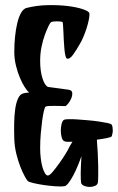

<svg xmlns="http://www.w3.org/2000/svg" viewBox="-20 -739 463 754"><path d="M418 -250Q420.9 -246.1 421.9 -239.7Q422.9 -233.4 422.9 -226.6Q422.9 -219.7 421.4 -213.9Q419.9 -208 418.9 -204.1Q417 -200.2 399.9 -196.8Q382.8 -193.4 360.4 -190.4Q362.3 -166 363.8 -138.7Q365.2 -111.3 365.7 -86.9Q366.2 -62.5 365.7 -44.4Q365.2 -26.4 364.3 -21.5Q362.3 -12.7 352.5 -8.8Q342.8 -4.9 332 -4.9Q321.3 -4.9 311.5 -8.8Q301.8 -12.7 298.8 -19.5Q297.9 -22.5 297.4 -32.7Q296.9 -43 296.9 -57.6Q296.9 -72.3 297.9 -89.8Q298.8 -107.4 299.8 -126Q293.9 -108.4 285.6 -88.4Q277.3 -68.4 268.1 -50.8Q258.8 -33.2 249.5 -21Q240.2 -8.8 233.4 -7.8Q222.7 -5.9 199.7 -7.3Q176.8 -8.8 153.3 -12.2Q129.9 -15.6 111.3 -20Q92.8 -24.4 88.9 -28.3Q85 -32.2 76.7 -47.4Q68.4 -62.5 59.6 -85Q50.8 -107.4 43.9 -135.7Q37.1 -164.1 36.1 -193.4Q35.2 -223.6 35.6 -253.9Q36.1 -284.2 39.6 -309.6Q43 -335 50.8 -352.1Q58.6 -369.1 71.3 -372.1Q77.1 -374 83.5 -374.5Q89.8 -375 95.7 -377Q89.8 -378.9 88.9 -380.9Q85 -384.8 76.2 -398.4Q67.4 -412.1 58.6 -432.6Q49.8 -453.1 43 -480Q36.1 -506.8 36.1 -536.1Q36.1 -565.4 39.1 -594.7Q42 -624 47.9 -648.4Q53.7 -672.9 63 -689Q72.3 -705.1 85 -708Q124 -717.8 167 -718.8Q210 -719.7 246.1 -715.3Q282.2 -710.9 306.2 -702.6Q330.1 -694.3 331.1 -686.5Q332 -678.7 329.1 -663.1Q326.2 -647.5 320.3 -628.9Q314.5 -610.4 307.1 -593.3Q299.8 -576.2 293 -565.4Q280.3 -543 267.1 -524.4Q253.9 -505.9 243.2 -508.8Q239.3 -509.8 236.8 -520.5Q234.4 -531.2 232.9 -546.9Q231.4 -562.5 230.5 -580.6Q229.5 -598.6 229 -614.3Q228.5 -629.9 227.5 -640.6Q226.6 -651.4 225.6 -652.3Q224.6 -653.3 218.3 -654.3Q211.9 -655.3 203.6 -655.3Q195.3 -655.3 188.5 -654.3Q181.6 -653.3 178.7 -650.4Q175.8 -647.5 169.4 -634.3Q163.1 -621.1 155.8 -601.1Q148.4 -581.1 143.1 -555.2Q137.7 -529.3 137.7 -500Q137.7 -459 147 -430.7Q156.2 -402.3 168.9 -397.5L249 -386.7Q262.7 -384.8 263.7 -374.5Q264.6 -364.3 259.8 -352.5Q254.9 -340.8 247.1 -331.5Q239.3 -322.3 236.3 -322.3Q230.5 -322.3 218.3 -322.8Q206.1 -323.2 193.8 -323.2Q181.6 -323.2 171.4 -322.8Q161.1 -322.3 158.2 -319.3Q155.3 -316.4 151.9 -301.3Q148.4 -286.1 145.5 -264.2Q142.6 -242.2 140.1 -214.4Q137.7 -186.5 137.7 -157.2Q137.7 -136.7 140.1 -116.7Q142.6 -96.7 147 -81.5Q151.4 -66.4 157.2 -57.6Q163.1 -48.8 168.9 -49.8Q175.8 -50.8 188 -65.4Q200.2 -80.1 213.4 -98.6Q226.6 -117.2 236.8 -133.8Q247.1 -150.4 249 -155.3Q251 -160.2 255.4 -167.5Q259.8 -174.8 264.6 -182.6Q239.3 -180.7 232.4 -184.6Q225.6 -187.5 222.2 -199.7Q218.8 -211.9 218.8 -226.6Q218.8 -241.2 222.2 -253.4Q225.6 -265.6 231.4 -268.6Q234.4 -270.5 249 -271Q263.7 -271.5 283.7 -270Q303.7 -268.6 326.7 -266.6Q349.6 -264.6 369.1 -261.7Q388.7 -258.8 402.3 -255.9Q416 -252.9 418 -250Z"/></svg>

Font: Jolly Lodger
Style: Regular
Weight: 400
Designer: Stuart Sandler
Foundry: Font Diner, Inc
Version: Version 1.000